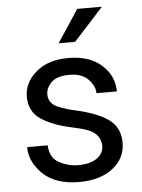

<svg xmlns="http://www.w3.org/2000/svg" viewBox="-54 -793 624 845"><g transform="rotate(-5 258.0 -370.0)"><path d="M376.5 -140.1Q376.5 -168.9 355.2 -192.1Q334 -215.3 257.3 -231Q168.9 -249 116.7 -283.4Q64.5 -317.9 64.5 -383.8Q64.5 -446.3 117.9 -492.2Q171.4 -538.1 260.3 -538.1Q355 -538.1 408.2 -489.7Q461.4 -441.4 461.4 -373H371.1Q371.1 -405.8 342.3 -434.8Q313.5 -463.9 260.3 -463.9Q204.1 -463.9 179.7 -439.5Q155.3 -415 155.3 -386.2Q155.3 -357.4 178 -339.6Q200.7 -321.8 274.4 -305.2Q371.6 -283.2 419.2 -247.6Q466.8 -211.9 466.8 -147Q466.8 -77.1 410.9 -33.7Q355 9.8 262.7 9.8Q157.7 9.8 102.1 -43.9Q46.4 -97.7 46.4 -163.1H137.2Q140.1 -106.9 180.4 -85.7Q220.7 -64.5 262.7 -64.5Q317.9 -64.5 347.2 -85.9Q376.5 -107.4 376.5 -140.1ZM224.6 -606.4 319.3 -750H428.2L297.4 -606.4Z"/></g></svg>

Font: Roboto21382017
Style: Regular
Weight: 400
Designer: Christian Robertson
Foundry: Google
Version: Version 2.138; 2017